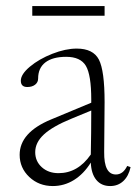

<svg xmlns="http://www.w3.org/2000/svg" viewBox="-20 -608 463 639"><path d="M87.4 -555.7V-587.9H328.1V-555.7ZM155.8 11.2Q109.4 11.2 77.4 -19Q45.4 -49.3 45.4 -92.8Q45.4 -167 149.9 -210.4L283.7 -266.1V-276.9Q283.7 -358.4 265.9 -388.7Q248 -418.9 200.2 -418.9Q155.3 -418.9 131.1 -400.4Q106.9 -381.8 106.9 -346.7Q106.9 -334 96.9 -326.2Q86.9 -318.4 70.8 -318.4Q49.3 -318.4 49.3 -339.4Q49.3 -360.8 79.6 -386.2Q109.9 -411.6 154.1 -429Q198.2 -446.3 235.4 -446.3Q290 -446.3 309.1 -409.7Q328.1 -373 328.1 -268.1L326.7 -102.5Q325.7 -27.3 365.7 -27.3Q389.6 -27.3 403.3 -55.7L414.6 -51.8Q408.2 -22 390.4 -5.4Q372.6 11.2 346.7 11.2Q317.4 11.2 300.5 -9.3Q283.7 -29.8 282.2 -66.9Q258.8 -29.3 226.3 -9Q193.8 11.2 155.8 11.2ZM97.2 -101.6Q97.2 -71.3 119.1 -51.5Q141.1 -31.7 174.8 -31.7Q239.3 -31.7 282.2 -93.8Q283.7 -167 283.7 -240.2L218.8 -213.4Q155.3 -187.5 126.2 -160.6Q97.2 -133.8 97.2 -101.6Z"/></svg>

Font: Elstob ExtraLight
Style: Regular
Weight: 200
Designer: Peter S. Baker
Version: Version 1.015